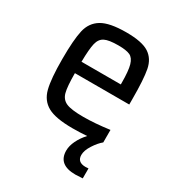

<svg xmlns="http://www.w3.org/2000/svg" viewBox="-172 -621 839 918"><g transform="rotate(30 247.5 -162.5)"><path d="M440 -226H140Q140 -152 148.5 -120.5Q157 -89 185 -77Q213 -65 279 -65Q342 -65 423 -76V-7Q402 10 382 41Q362 72 362 97Q362 137 408 137Q418 137 424 136V191Q396 193 384 193Q289 193 289 115Q289 89 303 60Q317 31 341 5Q301 8 261 8Q168 8 124.5 -16Q81 -40 67.5 -93Q54 -146 54 -254Q54 -361 66 -413.5Q78 -466 121 -492Q164 -518 256 -518Q343 -518 381.5 -493Q420 -468 430 -416.5Q440 -365 440 -255ZM140 -289H357V-297Q357 -364 348 -395Q339 -426 318.5 -435.5Q298 -445 254 -445Q202 -445 179 -433.5Q156 -422 148.5 -391Q141 -360 140 -289Z"/></g></svg>

Font: Saira Semi Condensed
Style: Regular
Weight: 400
Width: 4
Designer: Hector Gatti with collaboration of the Omnibus-Type team
Foundry: Omnibus-Type
Version: Version 1.001; ttfautohint (v1.8)